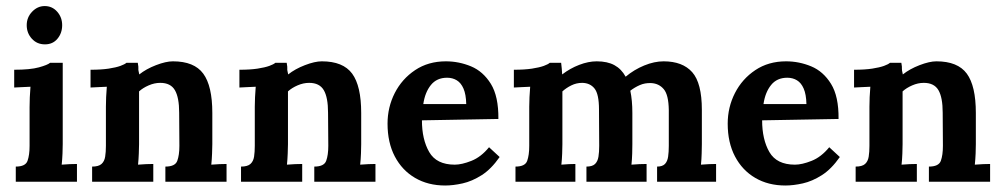

<svg xmlns="http://www.w3.org/2000/svg" viewBox="-20 -585 3223 618"><path d="M30.8 -48.8Q62 -48.8 68.6 -67.3Q75.2 -85.8 75.2 -115.5V-240.2Q75.2 -254.1 75.9 -271.5Q76.6 -289 78.1 -305.8Q66.4 -305.1 49.9 -304.5Q33.4 -304 25.7 -303.3V-360.5Q77.4 -360.5 105.2 -368.2Q133.1 -375.9 141.2 -382.8H181.9V-121Q181.9 -110.4 181.2 -91.1Q180.4 -71.9 178.6 -55Q190.3 -56.1 205 -56.7Q219.7 -57.2 227.7 -57.2V0H30.8ZM124.7 -442.2Q99 -442.2 82.5 -460.4Q66 -478.5 66 -503.9Q66 -529.2 83.4 -547.3Q100.8 -565.5 123.9 -565.5Q148.1 -565.5 164.1 -547.3Q180.1 -529.2 180.1 -503.9Q180.1 -478.5 165 -460.4Q150 -442.2 124.7 -442.2Z M276.5 0V-48.8Q297.4 -48.8 306.7 -57.2Q316.1 -65.6 318.5 -80.7Q320.9 -95.7 320.9 -115.5V-241.7Q320.9 -255.6 321.6 -272.3Q322.3 -289 323.8 -305.8Q312.1 -305.1 295.6 -304.5Q279.1 -304 271.4 -303.3V-360.5Q305.8 -360.5 329.7 -364.1Q353.5 -367.8 367.6 -372.9Q381.7 -378.1 386.9 -382.8H423.5Q426.1 -368.2 425.4 -364.3Q424.6 -360.5 428.3 -345.4Q450.3 -363 482.2 -375.3Q514.1 -387.6 536.5 -387.6Q605.1 -387.6 634.2 -348Q663.4 -308.4 663.4 -221.5V-121Q663.4 -110.4 662.6 -91.1Q661.9 -71.9 660.1 -55Q672.9 -56.1 687 -56.7Q701.1 -57.2 709.2 -57.2V0H512.3V-48.8Q543.8 -48.8 550.6 -67.3Q557.4 -85.8 557.4 -115.5L556.7 -222.2Q556.7 -271.4 542.9 -294.8Q529.2 -318.3 495.8 -318.3Q477.1 -318.3 458.6 -310.2Q440 -302.2 427.6 -290.8Q427.6 -280.2 427.6 -269.3Q427.6 -258.5 427.6 -247.9V-121Q427.6 -110.4 426.8 -91.1Q426.1 -71.9 424.3 -55Q436 -56.1 450.7 -56.7Q465.3 -57.2 473.4 -57.2V0Z M755.8 0V-48.8Q776.7 -48.8 786 -57.2Q795.4 -65.6 797.8 -80.7Q800.1 -95.7 800.1 -115.5V-241.7Q800.1 -255.6 800.9 -272.3Q801.6 -289 803.1 -305.8Q791.3 -305.1 774.8 -304.5Q758.3 -304 750.6 -303.3V-360.5Q785.1 -360.5 808.9 -364.1Q832.8 -367.8 846.9 -372.9Q861 -378.1 866.2 -382.8H902.8Q905.4 -368.2 904.7 -364.3Q903.9 -360.5 907.6 -345.4Q929.6 -363 961.5 -375.3Q993.4 -387.6 1015.8 -387.6Q1084.3 -387.6 1113.5 -348Q1142.6 -308.4 1142.6 -221.5V-121Q1142.6 -110.4 1141.9 -91.1Q1141.2 -71.9 1139.3 -55Q1152.2 -56.1 1166.3 -56.7Q1180.4 -57.2 1188.5 -57.2V0H991.6V-48.8Q1023.1 -48.8 1029.9 -67.3Q1036.7 -85.8 1036.7 -115.5L1035.9 -222.2Q1035.9 -271.4 1022.2 -294.8Q1008.4 -318.3 975.1 -318.3Q956.4 -318.3 937.8 -310.2Q919.3 -302.2 906.9 -290.8Q906.9 -280.2 906.9 -269.3Q906.9 -258.5 906.9 -247.9V-121Q906.9 -110.4 906.1 -91.1Q905.4 -71.9 903.6 -55Q915.3 -56.1 930 -56.7Q944.6 -57.2 952.7 -57.2V0Z M1412.9 12.1Q1357.9 12.1 1316.1 -12.3Q1274.3 -36.7 1250.8 -81.4Q1227.4 -126.1 1227.4 -187Q1227.4 -239.8 1250.6 -285.5Q1273.9 -331.1 1316.3 -359.4Q1358.6 -387.6 1415.1 -387.6Q1456.9 -387.6 1496 -371.5Q1535 -355.3 1560 -315Q1584.9 -274.7 1584.2 -202.1L1338.1 -197.7Q1338.1 -136 1361.6 -95.5Q1385 -55 1443.7 -55Q1466.4 -55 1497.4 -67.3Q1528.4 -79.6 1554.1 -111.1L1588.2 -79.6Q1561.1 -40.7 1530.3 -21.1Q1499.4 -1.5 1469 5.3Q1438.6 12.1 1412.9 12.1ZM1342.5 -250.1H1480.7Q1480 -281.3 1471.9 -299.8Q1463.9 -318.3 1450.3 -326.5Q1436.7 -334.8 1419.1 -334.8Q1385.8 -334.8 1366.9 -311.3Q1348 -287.9 1342.5 -250.1Z M1639.2 0V-48.8Q1670.3 -48.8 1676.9 -67.3Q1683.5 -85.8 1683.5 -115.5V-241.7Q1683.5 -255.6 1684.3 -272.3Q1685 -289 1686.5 -305.8Q1674.7 -305.1 1658.2 -304.5Q1641.7 -304 1634 -303.3V-360.5Q1668.5 -360.5 1692.3 -364.1Q1716.2 -367.8 1730.3 -372.9Q1744.4 -378.1 1749.5 -382.8H1786.2Q1787.3 -375.1 1788.2 -364Q1789.1 -352.8 1789.5 -345.4Q1814.8 -364.9 1844.3 -376.2Q1873.9 -387.6 1900.6 -387.6Q1935.1 -387.6 1957.6 -375.3Q1980.2 -363 1993.8 -338.1Q2020.9 -360.8 2053.5 -374.2Q2086.2 -387.6 2115.9 -387.6Q2177.1 -387.6 2208.1 -352.6Q2239.1 -317.6 2239.1 -231.4V-121Q2239.1 -110.4 2238.5 -91.1Q2238 -71.9 2236.2 -55Q2247.9 -56.1 2262.6 -56.7Q2277.2 -57.2 2284.9 -57.2V0H2095V-48.8Q2112.2 -48.8 2120.3 -57.2Q2128.3 -65.6 2130.5 -80.7Q2132.7 -95.7 2132.7 -115.5V-230.7Q2132 -279.8 2116.4 -298.1Q2100.8 -316.5 2075.5 -317.6Q2055.7 -318.3 2039.1 -311Q2022.4 -303.6 2008.8 -293Q2015.4 -262.2 2015.4 -221.5Q2015.4 -196.2 2015.4 -171.3Q2015.4 -146.3 2015.4 -121Q2015.4 -110.4 2014.9 -91.1Q2014.3 -71.9 2012.5 -55Q2024.2 -56.1 2038.5 -56.7Q2052.8 -57.2 2061.2 -57.2V0H1867.6V-48.8Q1886.7 -48.8 1895.3 -57.2Q1903.9 -65.6 1906.3 -80.7Q1908.7 -95.7 1908.7 -115.5L1908 -232.9Q1908 -282 1893.7 -300Q1879.4 -317.9 1854.1 -318.3Q1835.4 -318.3 1819 -310.2Q1802.7 -302.2 1790.2 -290.8Q1790.2 -281.3 1790.2 -271.9Q1790.2 -262.6 1790.2 -253V-121Q1790.2 -110.4 1789.5 -91.1Q1788.8 -71.9 1786.9 -55Q1798.7 -56.1 1811.5 -56.7Q1824.3 -57.2 1832 -57.2V0Z M2507.9 12.1Q2452.9 12.1 2411.1 -12.3Q2369.3 -36.7 2345.8 -81.4Q2322.3 -126.1 2322.3 -187Q2322.3 -239.8 2345.6 -285.5Q2368.9 -331.1 2411.3 -359.4Q2453.6 -387.6 2510.1 -387.6Q2551.9 -387.6 2590.9 -371.5Q2630 -355.3 2654.9 -315Q2679.9 -274.7 2679.1 -202.1L2433.1 -197.7Q2433.1 -136 2456.5 -95.5Q2480 -55 2538.7 -55Q2561.4 -55 2592.4 -67.3Q2623.4 -79.6 2649.1 -111.1L2683.2 -79.6Q2656 -40.7 2625.2 -21.1Q2594.4 -1.5 2564 5.3Q2533.6 12.1 2507.9 12.1ZM2437.5 -250.1H2575.7Q2575 -281.3 2566.9 -299.8Q2558.9 -318.3 2545.3 -326.5Q2531.7 -334.8 2514.1 -334.8Q2480.7 -334.8 2461.9 -311.3Q2443 -287.9 2437.5 -250.1Z M2734.1 0V-48.8Q2755 -48.8 2764.4 -57.2Q2773.7 -65.6 2776.1 -80.7Q2778.5 -95.7 2778.5 -115.5V-241.7Q2778.5 -255.6 2779.2 -272.3Q2780 -289 2781.4 -305.8Q2769.7 -305.1 2753.2 -304.5Q2736.7 -304 2729 -303.3V-360.5Q2763.5 -360.5 2787.3 -364.1Q2811.1 -367.8 2825.3 -372.9Q2839.4 -378.1 2844.5 -382.8H2881.2Q2883.8 -368.2 2883 -364.3Q2882.3 -360.5 2886 -345.4Q2908 -363 2939.9 -375.3Q2971.8 -387.6 2994.1 -387.6Q3062.7 -387.6 3091.9 -348Q3121 -308.4 3121 -221.5V-121Q3121 -110.4 3120.3 -91.1Q3119.5 -71.9 3117.7 -55Q3130.5 -56.1 3144.7 -56.7Q3158.8 -57.2 3166.9 -57.2V0H2969.9V-48.8Q3001.5 -48.8 3008.3 -67.3Q3015 -85.8 3015 -115.5L3014.3 -222.2Q3014.3 -271.4 3000.6 -294.8Q2986.8 -318.3 2953.4 -318.3Q2934.7 -318.3 2916.2 -310.2Q2897.7 -302.2 2885.2 -290.8Q2885.2 -280.2 2885.2 -269.3Q2885.2 -258.5 2885.2 -247.9V-121Q2885.2 -110.4 2884.5 -91.1Q2883.8 -71.9 2881.9 -55Q2893.7 -56.1 2908.3 -56.7Q2923 -57.2 2931.1 -57.2V0Z"/></svg>

Font: Parastoo
Style: Regular
Weight: 400
Foundry: Saber Rastikerdar (saber.rastikerdar@gmail.com)
Version: Version 3.000